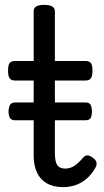

<svg xmlns="http://www.w3.org/2000/svg" viewBox="-20 -750 428 787"><path d="M239 17Q199 17 172 1.5Q145 -14 131.5 -43Q118 -72 118 -113V-420H41Q26 -420 19.5 -429Q13 -438 13 -460Q13 -483 19.5 -491.5Q26 -500 41 -500H118V-704Q118 -717 128.5 -723.5Q139 -730 161 -730Q183 -730 194 -723.5Q205 -717 205 -704V-500H331Q346 -500 352.5 -491.5Q359 -483 359 -460Q359 -438 352.5 -429Q346 -420 331 -420H205V-122Q205 -88 214.5 -73.5Q224 -59 247 -59Q269 -59 286 -71Q303 -83 321 -104Q331 -115 341 -113Q351 -111 361 -103Q374 -94 375.5 -83.5Q377 -73 372 -64Q356 -35 334.5 -17Q313 1 289 9Q265 17 239 17ZM43 -257Q25 -257 20 -268Q15 -279 15 -292Q15 -306 20 -318Q25 -330 43 -330H330Q348 -330 352.5 -318Q357 -306 357 -292Q357 -279 352.5 -268Q348 -257 330 -257Z"/></svg>

Font: Playwrite IT Moderna
Style: Regular
Weight: 400
Designer: Veronika Burian, José Scaglione
Foundry: TypeTogether
Version: Version 1.002